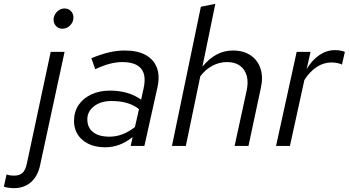

<svg xmlns="http://www.w3.org/2000/svg" viewBox="-135 -757 1809 996"><path d="M189 -608Q169 -608 156 -621.5Q143 -635 143 -655Q143 -670 151 -683.5Q159 -697 172 -705Q185 -713 200 -713Q220 -713 233 -699.5Q246 -686 246 -666Q246 -643 229 -625.5Q212 -608 189 -608ZM-63 219Q-76 219 -90.5 217Q-105 215 -115 211L-101 148Q-93 151 -83.5 152.5Q-74 154 -61 154Q-34 154 -18.5 140Q-3 126 4 93L128 -488H200L73 100Q61 157 25.5 188Q-10 219 -63 219Z M411 7Q338 7 293.5 -30.5Q249 -68 249 -130Q249 -177 272.5 -212Q296 -247 338.5 -267Q381 -287 436 -287Q483 -287 524.5 -275Q566 -263 597 -240L610 -299Q625 -367 597 -401Q569 -435 499 -435Q469 -435 435.5 -426.5Q402 -418 359 -398L339 -455Q387 -475 429.5 -485Q472 -495 512 -495Q578 -495 620 -472Q662 -449 678.5 -406.5Q695 -364 682 -305L614 0H543L553 -46Q519 -19 484 -6Q449 7 411 7ZM432 -48Q468 -48 500.5 -60.5Q533 -73 565 -98L586 -191Q558 -213 523 -223Q488 -233 443 -233Q388 -233 353 -206Q318 -179 318 -138Q318 -95 348 -71.5Q378 -48 432 -48Z M757 0 907 -722 982 -737 915 -411Q949 -453 988.5 -474Q1028 -495 1073 -495Q1128 -495 1165 -470Q1202 -445 1216.5 -401Q1231 -357 1218 -300L1154 0H1082L1144 -285Q1159 -353 1131 -394Q1103 -435 1042 -435Q1002 -435 966 -415.5Q930 -396 904 -361L829 0Z M1297 0 1404 -488H1476L1456 -399Q1484 -446 1522 -471.5Q1560 -497 1603 -497Q1632 -497 1654 -488L1639 -422Q1630 -427 1614.5 -430Q1599 -433 1584 -433Q1544 -433 1508 -409.5Q1472 -386 1444 -342L1369 0Z"/></svg>

Font: Red Hat Text
Style: Italic
Weight: 300
Italic angle: -12°
Designer: Pentagram, MCKL
Foundry: Pentagram, MCKL
Version: Version 1.023